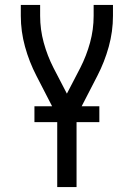

<svg xmlns="http://www.w3.org/2000/svg" viewBox="-20 -540 540 775"><path d="M211 215V-71L127 -234Q98 -290 81 -351.5Q64 -413 64 -476V-520H142V-476Q142 -421 156.5 -368Q171 -315 196 -266L250 -162L304 -266Q329 -315 343.5 -368Q358 -421 358 -476V-520H436V-476Q436 -413 419 -351.5Q402 -290 373 -234L289 -71V215ZM119 -47V-111H381V-47Z"/></svg>

Font: Zed Sans
Style: Regular
Weight: 400
Designer: Belleve Invis
Foundry: Belleve Invis
Version: Version 1.0.0; ttfautohint (v1.8.4)